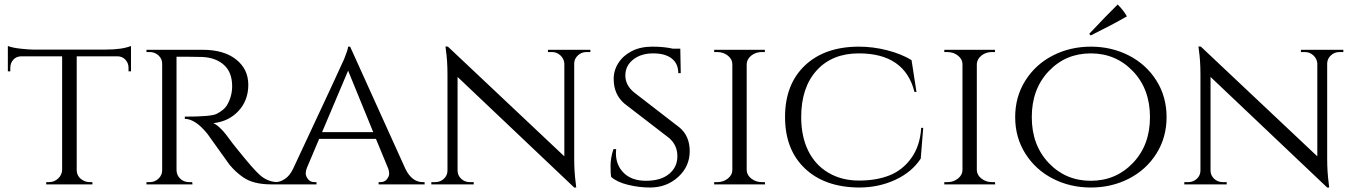

<svg xmlns="http://www.w3.org/2000/svg" viewBox="-20 -822 6044 856"><path d="M322 -571V-63Q323 -32 352 -17Q365 -10 381 -10H392V0H186V-10H198Q222 -10 239 -26Q256 -42 257 -64V-571H76Q53 -571 39.5 -556Q26 -541 26 -520V-504H15V-617Q35 -609 71.5 -605Q108 -601 126 -601H452Q524 -601 564 -617V-504H553V-520Q553 -541 539 -556Q525 -571 503 -571Z M820 -569H767V-64Q768 -33 795 -17Q808 -10 824 -10H837L838 0H633V-10H647Q670 -10 686.5 -25.5Q703 -41 703 -63V-538Q703 -560 686.5 -575Q670 -590 647 -590H633V-600H884Q978 -600 1032.5 -557Q1087 -514 1087 -444Q1087 -374 1043 -327Q999 -280 931 -273Q963 -259 1008 -195Q1007 -195 1042.5 -151Q1078 -107 1099.5 -82.5Q1121 -58 1135 -45Q1172 -10 1220 -10V0H1189Q1110 0 1065 -31Q1031 -54 1003 -88Q997 -96 952.5 -158.5Q908 -221 905 -225Q851 -292 804 -292V-302Q921 -302 945 -314Q978 -331 990 -350Q1015 -390 1015 -438Q1015 -499 979 -532Q943 -565 882 -568Q855 -569 820 -569Z M1865 -10H1873V0H1668V-10H1676Q1695 -10 1705 -23Q1715 -36 1715 -47.5Q1715 -59 1711 -70L1656 -203H1403L1348 -73Q1343 -60 1343 -48.5Q1343 -37 1353 -23.5Q1363 -10 1383 -10H1391V0H1200V-10H1208Q1229 -10 1250.5 -24.5Q1272 -39 1286 -68Q1505 -536 1514 -558Q1531 -600 1532 -614H1541L1788 -68Q1817 -10 1865 -10ZM1416 -233H1644L1532 -507Z M2595 -590Q2573 -590 2557 -575.5Q2541 -561 2540 -540V-114Q2540 -56 2547 -4L2549 14H2540L2020 -479V-62Q2020 -40 2036 -25Q2052 -10 2075 -10H2092V0H1903V-10H1920Q1943 -10 1959 -25Q1975 -40 1975 -62V-490Q1975 -551 1968 -599L1966 -615L1977 -614L2496 -125V-540Q2494 -561 2478 -575.5Q2462 -590 2440 -590H2423V-600H2612V-590Z M2705 -33Q2702 -45 2702 -82Q2702 -119 2715 -157H2727Q2726 -148 2726 -139Q2726 -85 2761.5 -50.5Q2797 -16 2860 -16Q2926 -16 2963 -46.5Q3000 -77 3000 -125.5Q3000 -174 2964 -206L2764 -360Q2716 -401 2716 -470Q2716 -509 2737.5 -542Q2759 -575 2797.5 -594.5Q2836 -614 2888 -614Q2940 -614 2980 -605H3013L3015 -496H3004Q3004 -538 2975 -561Q2946 -584 2892 -584Q2838 -584 2803 -556.5Q2768 -529 2768 -485.5Q2768 -442 2807 -410L3009 -254Q3055 -216 3055 -148Q3055 -80 3003.5 -33Q2952 14 2878 14Q2829 14 2780 2Q2731 -10 2705 -33Z M3178 -10Q3205 -10 3225 -26Q3245 -42 3245 -64V-536Q3245 -558 3225 -574Q3205 -590 3177 -590H3164V-600H3390V-590H3377Q3350 -590 3330.5 -575Q3311 -560 3309 -538V-63Q3310 -41 3330 -25.5Q3350 -10 3377 -10H3390L3391 0H3164V-10Z M3810 -614Q3872 -614 3935 -598Q3998 -582 4044 -554L4066 -412H4057Q4014 -584 3809 -584Q3690 -584 3621 -508Q3552 -432 3552 -300Q3552 -214 3583 -150.5Q3614 -87 3673 -52Q3732 -17 3810 -17Q3888 -17 3946.5 -40.5Q4005 -64 4043.5 -118Q4082 -172 4087 -252H4096L4085 -115Q4046 -55 3972 -20.5Q3898 14 3810 14Q3657 13 3568.5 -71Q3480 -155 3480 -300.5Q3480 -446 3568.5 -530Q3657 -614 3810 -614Z M4204 -10Q4231 -10 4251 -26Q4271 -42 4271 -64V-536Q4271 -558 4251 -574Q4231 -590 4203 -590H4190V-600H4416V-590H4403Q4376 -590 4356.5 -575Q4337 -560 4335 -538V-63Q4336 -41 4356 -25.5Q4376 -10 4403 -10H4416L4417 0H4190V-10Z M4843 -664 4836 -671Q4913 -753 4963 -802Q4990 -775 5004 -749Q4940 -712 4843 -664ZM4674 -574.5Q4751 -614 4843.5 -614Q4936 -614 5013 -574.5Q5090 -535 5135.5 -463Q5181 -391 5181 -300Q5181 -209 5135.5 -137Q5090 -65 5013 -25.5Q4936 14 4843.5 14Q4751 14 4674 -25.5Q4597 -65 4551.5 -137Q4506 -209 4506 -300Q4506 -391 4551.5 -463Q4597 -535 4674 -574.5ZM4655.5 -95.5Q4731 -16 4843 -16Q4955 -16 5031 -95.5Q5107 -175 5107 -300Q5107 -425 5031 -504.5Q4955 -584 4843 -584Q4731 -584 4655.5 -504.5Q4580 -425 4580 -300Q4580 -175 4655.5 -95.5Z M5952 -590Q5930 -590 5914 -575.5Q5898 -561 5897 -540V-114Q5897 -56 5904 -4L5906 14H5897L5377 -479V-62Q5377 -40 5393 -25Q5409 -10 5432 -10H5449V0H5260V-10H5277Q5300 -10 5316 -25Q5332 -40 5332 -62V-490Q5332 -551 5325 -599L5323 -615L5334 -614L5853 -125V-540Q5851 -561 5835 -575.5Q5819 -590 5797 -590H5780V-600H5969V-590Z"/></svg>

Font: Cinzel
Style: Regular
Weight: 400
Designer: Natanael Gama
Version: Version 1.001;PS 001.001;hotconv 1.0.56;makeotf.lib2.0.21325